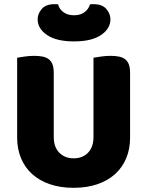

<svg xmlns="http://www.w3.org/2000/svg" viewBox="-20 -882 704 918"><path d="M602 -224Q602 -170 583.5 -125.5Q565 -81 530 -49.5Q495 -18 445 -1Q395 16 332 16Q269 16 219 -1Q169 -18 134 -49.5Q99 -81 80.5 -125.5Q62 -170 62 -224V-606Q73 -608 97 -611.5Q121 -615 143 -615Q166 -615 183.5 -611.5Q201 -608 213 -599Q225 -590 231 -574Q237 -558 237 -532V-227Q237 -179 263.5 -152Q290 -125 332 -125Q375 -125 401 -152Q427 -179 427 -227V-606Q438 -608 462 -611.5Q486 -615 508 -615Q531 -615 548.5 -611.5Q566 -608 578 -599Q590 -590 596 -574Q602 -558 602 -532ZM334 -684Q250 -684 205 -714.5Q160 -745 160 -790Q160 -816 179.5 -839Q199 -862 240 -862Q245 -862 249 -862Q253 -862 258 -861Q263 -839 283 -824Q303 -809 334 -809Q365 -809 384.5 -824Q404 -839 410 -861Q415 -862 419 -862Q423 -862 428 -862Q469 -862 488.5 -839Q508 -816 508 -790Q508 -745 463 -714.5Q418 -684 334 -684Z"/></svg>

Font: Baloo Tamma
Style: Regular
Weight: 400
Designer: Divya Kowshik and Ek Type
Foundry: Ek Type
Version: Version 1.007;PS 1.000;hotconv 1.0.88;makeotf.lib2.5.647800